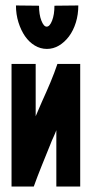

<svg xmlns="http://www.w3.org/2000/svg" viewBox="-20 -681 335 699"><path d="M22 -2V-448.2H109.9V-257.8Q115.7 -272 121.3 -284.4Q127 -296.9 132.8 -311Q148.9 -346.2 163.6 -381.1Q178.2 -416 189 -448.2H272V-2H185.1V-207Q180.2 -193.8 174.6 -181.9Q168.9 -169.9 164.1 -157.2Q147 -115.2 131.1 -75.7Q115.2 -36.1 103 -2ZM38.1 -661.1 122.1 -660.2Q122.1 -627.9 130.6 -606Q139.2 -584 149.9 -584Q161.1 -584 169.7 -606Q178.2 -627.9 178.2 -660.2L265.1 -661.1Q265.1 -627.9 256.1 -598.9Q247.1 -569.8 231 -548.3Q214.8 -526.9 194.3 -514.9Q173.8 -502.9 150.9 -502.9Q127 -502.9 106.4 -515.4Q85.9 -527.8 71 -549.3Q56.2 -570.8 47.1 -599.9Q38.1 -628.9 38.1 -661.1Z"/></svg>

Font: Fundamental  Brigade Condensed
Style: Regular
Weight: 400
Width: 3
Designer: Peter Wiegel, original typeface by Carl Albert Fahrenwaldt 1901
Foundry: Peter Wiegel
Version: Version 0.000 2012 initial release